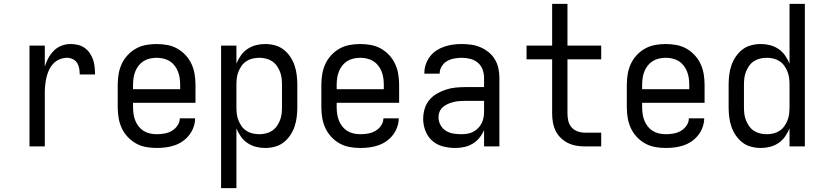

<svg xmlns="http://www.w3.org/2000/svg" viewBox="-20 -755 4240 990"><path d="M132 0V-520H211V-412Q218 -435 229.5 -456Q241 -477 258 -494Q275 -511 297.5 -519.5Q320 -528 344 -528Q363 -528 382 -523.5Q401 -519 416.5 -508Q432 -497 443 -481Q454 -465 460 -447Q466 -429 468 -409.5Q470 -390 470 -371H391Q391 -387 388.5 -402Q386 -417 378 -430Q370 -443 355.5 -450Q341 -457 326 -457Q306 -457 287 -449Q268 -441 254.5 -426.5Q241 -412 232.5 -393.5Q224 -375 219.5 -355.5Q215 -336 213 -316Q211 -296 211 -276V0Z M788 8Q760 8 732.5 3Q705 -2 681 -15.5Q657 -29 638 -49.5Q619 -70 607.5 -95Q596 -120 591.5 -147.5Q587 -175 587 -202V-318Q587 -345 591.5 -372.5Q596 -400 607.5 -425Q619 -450 638 -470.5Q657 -491 681 -504.5Q705 -518 732.5 -523Q760 -528 787 -528Q815 -528 842.5 -523Q870 -518 894 -504.5Q918 -491 937 -470.5Q956 -450 967.5 -425Q979 -400 983.5 -372.5Q988 -345 988 -318V-225H666V-202Q666 -185 668.5 -167.5Q671 -150 677.5 -133.5Q684 -117 695 -103Q706 -89 720.5 -80Q735 -71 752.5 -67Q770 -63 788 -63Q808 -63 828 -66.5Q848 -70 865.5 -80Q883 -90 895 -107.5Q907 -125 907 -145H986Q986 -122 978 -99.5Q970 -77 955.5 -58.5Q941 -40 921.5 -26.5Q902 -13 880 -5.5Q858 2 834.5 5Q811 8 788 8ZM666 -295H909V-318Q909 -335 906.5 -352.5Q904 -370 897.5 -386.5Q891 -403 880 -417Q869 -431 854.5 -440Q840 -449 822.5 -453Q805 -457 788 -457Q770 -457 752.5 -453Q735 -449 720.5 -440Q706 -431 695 -417Q684 -403 677.5 -386.5Q671 -370 668.5 -352.5Q666 -335 666 -318Z M1120 215V-520H1199V-427Q1208 -449 1222 -469Q1236 -489 1256 -502.5Q1276 -516 1299.5 -522Q1323 -528 1347 -528Q1372 -528 1397 -521.5Q1422 -515 1442 -499.5Q1462 -484 1476.5 -462.5Q1491 -441 1499 -417Q1507 -393 1510 -368Q1513 -343 1513 -318V-202Q1513 -177 1510 -152Q1507 -127 1499 -103Q1491 -79 1476.5 -57.5Q1462 -36 1442 -20.5Q1422 -5 1397 1.5Q1372 8 1347 8Q1323 8 1299.5 2Q1276 -4 1256 -17.5Q1236 -31 1222 -51Q1208 -71 1199 -93V215ZM1317 -63Q1334 -63 1351 -67Q1368 -71 1382.5 -80.5Q1397 -90 1407 -104Q1417 -118 1423.5 -134.5Q1430 -151 1432 -168Q1434 -185 1434 -202V-318Q1434 -335 1432 -352Q1430 -369 1423.5 -385.5Q1417 -402 1407 -416Q1397 -430 1382.5 -439.5Q1368 -449 1351 -453Q1334 -457 1317 -457Q1299 -457 1282 -453Q1265 -449 1250.5 -439.5Q1236 -430 1226 -416Q1216 -402 1209.5 -385.5Q1203 -369 1201 -352Q1199 -335 1199 -318V-202Q1199 -185 1201 -168Q1203 -151 1209.5 -134.5Q1216 -118 1226 -104Q1236 -90 1250.5 -80.5Q1265 -71 1282 -67Q1299 -63 1317 -63Z M1838 8Q1810 8 1782.5 3Q1755 -2 1731 -15.5Q1707 -29 1688 -49.5Q1669 -70 1657.5 -95Q1646 -120 1641.5 -147.5Q1637 -175 1637 -202V-318Q1637 -345 1641.5 -372.5Q1646 -400 1657.5 -425Q1669 -450 1688 -470.5Q1707 -491 1731 -504.5Q1755 -518 1782.5 -523Q1810 -528 1837 -528Q1865 -528 1892.5 -523Q1920 -518 1944 -504.5Q1968 -491 1987 -470.5Q2006 -450 2017.5 -425Q2029 -400 2033.5 -372.5Q2038 -345 2038 -318V-225H1716V-202Q1716 -185 1718.5 -167.5Q1721 -150 1727.5 -133.5Q1734 -117 1745 -103Q1756 -89 1770.5 -80Q1785 -71 1802.5 -67Q1820 -63 1838 -63Q1858 -63 1878 -66.5Q1898 -70 1915.5 -80Q1933 -90 1945 -107.5Q1957 -125 1957 -145H2036Q2036 -122 2028 -99.5Q2020 -77 2005.5 -58.5Q1991 -40 1971.5 -26.5Q1952 -13 1930 -5.5Q1908 2 1884.5 5Q1861 8 1838 8ZM1716 -295H1959V-318Q1959 -335 1956.5 -352.5Q1954 -370 1947.5 -386.5Q1941 -403 1930 -417Q1919 -431 1904.5 -440Q1890 -449 1872.5 -453Q1855 -457 1838 -457Q1820 -457 1802.5 -453Q1785 -449 1770.5 -440Q1756 -431 1745 -417Q1734 -403 1727.5 -386.5Q1721 -370 1718.5 -352.5Q1716 -335 1716 -318Z M2327 8Q2296 8 2264.5 0Q2233 -8 2209 -29Q2185 -50 2173.5 -80.5Q2162 -111 2162 -142Q2162 -168 2169.5 -193.5Q2177 -219 2193.5 -239Q2210 -259 2232.5 -272Q2255 -285 2279.5 -293Q2304 -301 2330 -303.5Q2356 -306 2382 -306H2476V-353Q2476 -375 2468.5 -396Q2461 -417 2444 -431.5Q2427 -446 2405 -451.5Q2383 -457 2361 -457Q2342 -457 2322.5 -453.5Q2303 -450 2286 -440.5Q2269 -431 2258 -413.5Q2247 -396 2247 -376V-375H2168V-378Q2168 -401 2175.5 -423Q2183 -445 2197 -463.5Q2211 -482 2230 -494.5Q2249 -507 2271 -514.5Q2293 -522 2315.5 -525Q2338 -528 2361 -528Q2386 -528 2410.5 -524.5Q2435 -521 2458 -511Q2481 -501 2500.5 -485Q2520 -469 2532.5 -447.5Q2545 -426 2550 -402Q2555 -378 2555 -353V0H2476V-84Q2467 -63 2452 -44.5Q2437 -26 2417 -14Q2397 -2 2374 3Q2351 8 2327 8ZM2358 -63Q2374 -63 2390 -65.5Q2406 -68 2420 -75.5Q2434 -83 2445.5 -94.5Q2457 -106 2464 -120.5Q2471 -135 2473.5 -150.5Q2476 -166 2476 -182V-235H2382Q2366 -235 2351 -234Q2336 -233 2321 -229.5Q2306 -226 2291.5 -220Q2277 -214 2265 -204Q2253 -194 2247 -180Q2241 -166 2241 -150Q2241 -130 2251 -111Q2261 -92 2278.5 -81Q2296 -70 2316.5 -66.5Q2337 -63 2358 -63Z M3080 0H2996Q2973 0 2950.5 -4Q2928 -8 2908 -18Q2888 -28 2871.5 -44Q2855 -60 2845 -80.5Q2835 -101 2831 -123.5Q2827 -146 2827 -169V-449H2695V-520H2827V-735H2906V-520H3080V-449H2906V-169Q2906 -150 2910.5 -131Q2915 -112 2927.5 -98Q2940 -84 2958.5 -77.5Q2977 -71 2996 -71H3080Z M3413 8Q3385 8 3357.5 3Q3330 -2 3306 -15.5Q3282 -29 3263 -49.5Q3244 -70 3232.5 -95Q3221 -120 3216.5 -147.5Q3212 -175 3212 -202V-318Q3212 -345 3216.5 -372.5Q3221 -400 3232.5 -425Q3244 -450 3263 -470.5Q3282 -491 3306 -504.5Q3330 -518 3357.5 -523Q3385 -528 3412 -528Q3440 -528 3467.5 -523Q3495 -518 3519 -504.5Q3543 -491 3562 -470.5Q3581 -450 3592.5 -425Q3604 -400 3608.5 -372.5Q3613 -345 3613 -318V-225H3291V-202Q3291 -185 3293.5 -167.5Q3296 -150 3302.5 -133.5Q3309 -117 3320 -103Q3331 -89 3345.5 -80Q3360 -71 3377.5 -67Q3395 -63 3413 -63Q3433 -63 3453 -66.5Q3473 -70 3490.5 -80Q3508 -90 3520 -107.5Q3532 -125 3532 -145H3611Q3611 -122 3603 -99.5Q3595 -77 3580.5 -58.5Q3566 -40 3546.5 -26.5Q3527 -13 3505 -5.5Q3483 2 3459.5 5Q3436 8 3413 8ZM3291 -295H3534V-318Q3534 -335 3531.5 -352.5Q3529 -370 3522.5 -386.5Q3516 -403 3505 -417Q3494 -431 3479.5 -440Q3465 -449 3447.5 -453Q3430 -457 3413 -457Q3395 -457 3377.5 -453Q3360 -449 3345.5 -440Q3331 -431 3320 -417Q3309 -403 3302.5 -386.5Q3296 -370 3293.5 -352.5Q3291 -335 3291 -318Z M3903 8Q3878 8 3853 1.5Q3828 -5 3808 -20.5Q3788 -36 3773.5 -57.5Q3759 -79 3751 -103Q3743 -127 3740 -152Q3737 -177 3737 -202V-318Q3737 -343 3740 -368Q3743 -393 3751 -417Q3759 -441 3773.5 -462.5Q3788 -484 3808 -499.5Q3828 -515 3853 -521.5Q3878 -528 3903 -528Q3927 -528 3950.5 -522Q3974 -516 3994 -502.5Q4014 -489 4028 -469Q4042 -449 4051 -427V-735H4130V0H4051V-93Q4042 -71 4028 -51Q4014 -31 3994 -17.5Q3974 -4 3950.5 2Q3927 8 3903 8ZM3933 -63Q3951 -63 3968 -67Q3985 -71 3999.5 -80.5Q4014 -90 4024 -104Q4034 -118 4040.5 -134.5Q4047 -151 4049 -168Q4051 -185 4051 -202V-318Q4051 -335 4049 -352Q4047 -369 4040.5 -385.5Q4034 -402 4024 -416Q4014 -430 3999.5 -439.5Q3985 -449 3968 -453Q3951 -457 3934 -457Q3916 -457 3899 -453Q3882 -449 3867.5 -439.5Q3853 -430 3843 -416Q3833 -402 3826.5 -385.5Q3820 -369 3818 -352Q3816 -335 3816 -318V-202Q3816 -185 3818 -168Q3820 -151 3826.5 -134.5Q3833 -118 3843 -104Q3853 -90 3867.5 -80.5Q3882 -71 3899 -67Q3916 -63 3933 -63Z"/></svg>

Font: Iosevka Pride
Style: Regular
Weight: 400
Monospace: yes
Designer: Belleve Invis
Foundry: Belleve Invis
Version: Version 30.3.1; ttfautohint (v1.8.4)